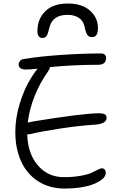

<svg xmlns="http://www.w3.org/2000/svg" viewBox="-20 -1050 694 1102"><path d="M369.1 -1029.8Q450.7 -1029.8 496.3 -989.3Q542 -948.7 542 -890.1Q542 -861.3 533.4 -849.1Q524.9 -836.9 506.8 -836.9Q490.7 -836.9 481.9 -848.9Q473.1 -860.8 465.8 -895Q459 -930.2 432.9 -947.5Q406.7 -964.8 368.2 -964.8Q282.2 -964.8 264.2 -894Q255.9 -856.9 247.6 -844.5Q239.3 -832 224.1 -832Q194.8 -832 194.8 -872.1Q194.8 -940.4 239.7 -985.1Q284.7 -1029.8 369.1 -1029.8ZM154.8 -280.8Q147.9 -278.8 136.2 -278.8Q139.6 -168 197.5 -100.6Q255.4 -33.2 347.2 -33.2Q400.4 -33.2 443.1 -41Q485.8 -48.8 506.1 -58.6Q526.4 -68.4 542 -76.2Q557.6 -84 563 -84Q586.9 -84 586.9 -56.2Q586.9 -45.4 578.4 -33.4Q569.8 -21.5 550.8 -9.8Q531.7 2 505.1 11.2Q478.5 20.5 438.5 26.4Q398.4 32.2 351.1 32.2Q263.2 32.2 198.2 -10Q133.3 -52.2 100.6 -125.2Q67.9 -198.2 67.9 -293Q67.9 -373.5 93.8 -457.3Q119.6 -541 159.2 -604Q184.6 -644 195.8 -655.8Q154.3 -650.9 127.9 -650.9Q107.9 -650.9 97.4 -658.7Q86.9 -666.5 86.9 -680.2Q86.9 -689.9 93.8 -699Q100.6 -708 113.8 -710.9Q208 -726.6 333.7 -734.9Q459.5 -743.2 560.1 -743.2Q573.7 -743.2 581.3 -736.1Q588.9 -729 588.9 -717.8Q588.9 -678.2 543.9 -678.2Q404.3 -678.2 267.1 -665Q265.6 -654.3 253.9 -637.2Q208 -572.8 178.2 -497.3Q148.4 -421.9 139.2 -346.2Q143.1 -347.7 165 -352.1Q446.8 -398.4 545.9 -399.9Q571.8 -399.9 581.8 -393.6Q591.8 -387.2 591.8 -374Q591.8 -337.9 519 -334Q438 -329.1 331.1 -313Q224.1 -296.9 154.8 -280.8Z"/></svg>

Font: Shantell Sans Irregular
Style: Regular
Weight: 300
Designer: Stephen Nixon, Anya Danilova, Shantell Martin
Foundry: Arrow Type
Version: Version 1.006;[9816181b4]